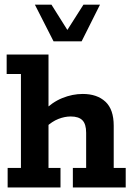

<svg xmlns="http://www.w3.org/2000/svg" viewBox="-20 -822 587 842"><path d="M13.5 0V-85.5H71.8V-497.5H9.2V-583H192.7V-337.5L170.4 -335Q208.6 -373.8 253.1 -391.9Q297.6 -410 342.9 -410Q405.7 -410 442.2 -376.1Q478.7 -342.3 478.7 -270.7V-85.5H531.3V0H299.5V-85.5H357.8V-239.8Q357.8 -277.8 341.5 -294.5Q325.2 -311.2 290.3 -311.2Q263.7 -311.2 236.1 -300.4Q208.6 -289.7 181.5 -264.5L192.7 -297.8V-85.5H245.3V0ZM214.8 -640.8 133 -801.5H205.7L275.4 -690.7L345.9 -801.5H418.5L338 -640.8Z"/></svg>

Font: Rokkitt SemiBold
Style: Regular
Weight: 600
Designer: Vernon Adams
Foundry: Vernon Adams
Version: Version 3.103